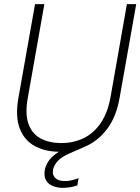

<svg xmlns="http://www.w3.org/2000/svg" viewBox="-20 -720 677 926"><path d="M268 12Q199 12 148 -15.5Q97 -43 75 -101Q53 -159 69 -249L149 -700H194L114 -248Q100 -170 117.5 -122Q135 -74 176.5 -52Q218 -30 276 -30Q334 -30 383 -53.5Q432 -77 465.5 -126Q499 -175 513 -251L592 -700H637L557 -249Q541 -158 498.5 -100.5Q456 -43 396 -15.5Q336 12 268 12ZM282 186Q259 186 237 178Q215 170 203 151.5Q191 133 196 100Q200 79 212.5 59.5Q225 40 249 22Q273 4 311 -12L374 -37L384 -10L317 19Q276 37 258.5 56.5Q241 76 236 97Q231 123 246 138Q261 153 290 153Q308 154 325.5 149.5Q343 145 359 139L353 174Q337 180 318.5 183Q300 186 282 186Z"/></svg>

Font: DM Sans 10pt ExtraLight
Style: Italic
Weight: 250
Italic angle: -10°
Version: Version 4.004;gftools[0.9.30]